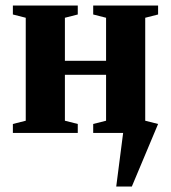

<svg xmlns="http://www.w3.org/2000/svg" viewBox="-20 -479 616 692"><path d="M455.1 193.4H398.9L423.8 0H315.9V-32.2L362.3 -43.9V-209.5H213.9V-43.9L260.3 -32.2V0H26.4V-32.2L72.8 -43.9V-415L26.4 -426.8V-459H260.3V-426.8L213.9 -415V-259.8H362.3V-415L315.9 -426.8V-459H549.8V-426.8L503.4 -415V-43.9L549.8 -32.2Z"/></svg>

Font: Liberation Serif
Style: Bold
Weight: 700
Designer: Steve Matteson
Foundry: Ascender Corporation
Version: Version 2.1.5